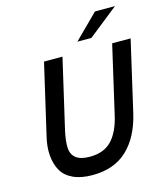

<svg xmlns="http://www.w3.org/2000/svg" viewBox="-129 -991 954 1099"><g transform="rotate(-15 347.5 -441.5)"><path d="M395.5 -750.5 537.6 -891.6H656.2L478.5 -750.5ZM282.7 9.8Q215.3 9.8 169.2 -11.5Q123 -32.7 101.1 -71Q79.1 -109.4 74.7 -162.4Q70.3 -215.3 86.4 -278.8L181.6 -689.9H291L195.8 -278.3Q182.6 -219.7 184.3 -179.2Q186 -138.7 213.1 -117.2Q240.2 -95.7 294.9 -95.7Q378.9 -95.7 425.3 -145Q471.7 -194.3 492.7 -287.6L585.4 -689.9H694.8L599.1 -274.4Q567.9 -138.2 489.7 -64.2Q411.6 9.8 282.7 9.8Z"/></g></svg>

Font: HK Grotesk SemiBold Italic
Style: Regular
Weight: 600
Italic angle: -13°
Designer: Alfredo Marco Pradil and Stefan Peev
Foundry: Hanken Design Co.
Version: Version 1.000;PS 001.000;hotconv 1.0.88;makeotf.lib2.5.64775